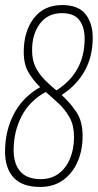

<svg xmlns="http://www.w3.org/2000/svg" viewBox="-20 -730 387 760"><path d="M139 10Q68 10 34 -27Q0 -64 0 -130Q0 -212 35 -279Q70 -346 139 -385Q112 -411 93 -443Q74 -475 74 -524Q74 -606 114 -658Q154 -710 226 -710Q290 -710 318.5 -674Q347 -638 347 -581Q347 -506 315 -449Q283 -392 224 -354Q256 -325 281.5 -288Q307 -251 307 -192Q307 -135 287 -89.5Q267 -44 229.5 -17Q192 10 139 10ZM107 -531Q107 -492 121 -464Q135 -436 157 -414Q179 -392 203 -372Q315 -443 315 -577Q315 -623 294 -650.5Q273 -678 225 -678Q170 -678 138.5 -637Q107 -596 107 -531ZM34 -136Q34 -81 60.5 -51Q87 -21 141 -21Q183 -21 212.5 -43Q242 -65 257.5 -103Q273 -141 273 -187Q273 -233 256 -264Q239 -295 213.5 -319Q188 -343 161 -366Q97 -331 65.5 -270Q34 -209 34 -136Z"/></svg>

Font: Georama Condensed ExtraLight
Style: Italic
Weight: 200
Width: 3
Italic angle: -9°
Designer: Jean-Baptiste Levee
Foundry: Production Type
Version: Version 1.000